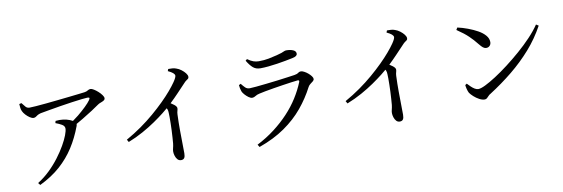

<svg xmlns="http://www.w3.org/2000/svg" viewBox="-57 -1213 4995 1703"><g transform="rotate(-10 2440.0 -361.0)"><path d="M180 24Q239 -13 289 -61.5Q339 -110 378.5 -162.5Q418 -215 446 -264Q474 -313 488.5 -351.5Q503 -390 503 -410Q503 -433 479.5 -447Q456 -461 423 -473L428 -492Q448 -494 463 -494Q478 -494 493 -492Q528 -488 555 -477Q570 -471 580 -465Q606 -483 632 -504Q672 -537 704.5 -568.5Q737 -600 753 -623Q762 -638 758.5 -642Q755 -646 740 -646Q726 -646 688.5 -641.5Q651 -637 600 -630Q549 -623 494.5 -614Q440 -605 391.5 -596.5Q343 -588 310 -582Q291 -577 280.5 -570.5Q270 -564 262 -558Q254 -552 241 -552Q227 -552 208 -564.5Q189 -577 172.5 -595Q156 -613 149 -629Q142 -643 140 -660Q138 -677 137 -695L157 -700Q174 -678 187 -663Q200 -648 222 -648Q240 -648 279.5 -651Q319 -654 371 -659Q423 -664 478.5 -670Q534 -676 584.5 -681.5Q635 -687 673 -691.5Q711 -696 726 -698Q745 -701 756.5 -709Q768 -717 782 -717Q793 -717 811 -706Q829 -695 847.5 -678.5Q866 -662 878.5 -644.5Q891 -627 891 -616Q891 -603 879 -595.5Q867 -588 851 -582.5Q835 -577 824 -569Q800 -552 759 -525Q718 -498 669 -469Q638 -450 607 -433Q608 -426 604 -415Q566 -313 512 -229Q458 -145 381.5 -77Q305 -9 196 44Z M1022 -218Q1095 -259 1159.5 -304.5Q1224 -350 1280 -398Q1336 -446 1382 -491.5Q1428 -537 1462 -577Q1496 -617 1518 -649Q1544 -687 1544 -703Q1544 -715 1529.5 -727.5Q1515 -740 1485 -754L1492 -772Q1510 -772 1528.5 -771Q1547 -770 1564 -763Q1586 -756 1607 -740Q1628 -724 1642 -706Q1656 -688 1656 -673Q1656 -662 1650 -656.5Q1644 -651 1633.5 -644.5Q1623 -638 1609 -622Q1578 -589 1534 -543Q1501 -508 1460 -469Q1475 -458 1489 -449Q1512 -431 1512 -416Q1512 -405 1508 -392.5Q1504 -380 1503 -361Q1500 -290 1500.5 -220Q1501 -150 1502 -95Q1503 -40 1503 -11Q1503 18 1494 31Q1485 44 1465 44Q1446 44 1433.5 30.5Q1421 17 1414.5 -3.5Q1408 -24 1408 -42Q1408 -57 1412.5 -73.5Q1417 -90 1420 -114Q1422 -137 1424 -167.5Q1426 -198 1427.5 -230.5Q1429 -263 1429.5 -294Q1430 -325 1430 -349.5Q1430 -374 1429 -387Q1429 -408 1423 -422Q1421 -426 1418 -431Q1400 -415 1373 -394Q1335 -364 1283.5 -328.5Q1232 -293 1169 -258Q1106 -223 1035 -195Z M2156 27Q2242 -17 2314 -72Q2386 -127 2444.5 -189.5Q2503 -252 2545.5 -319.5Q2588 -387 2616 -456Q2620 -466 2616 -470Q2613 -474 2604 -473Q2582 -471 2546 -466Q2510 -461 2467 -454.5Q2424 -448 2382 -441Q2340 -434 2305 -427.5Q2270 -421 2250 -416Q2227 -411 2212.5 -401Q2198 -391 2182 -391Q2168 -391 2150 -404Q2132 -417 2117 -434Q2102 -451 2097 -464Q2092 -478 2089 -492.5Q2086 -507 2085 -522L2102 -531Q2120 -508 2135.5 -493Q2151 -478 2175 -478Q2193 -478 2233 -482Q2273 -486 2324.5 -491.5Q2376 -497 2427.5 -503.5Q2479 -510 2522 -516Q2565 -522 2586 -525Q2610 -529 2621 -538Q2632 -547 2646 -547Q2658 -547 2675.5 -538Q2693 -529 2709 -515.5Q2725 -502 2736 -487.5Q2747 -473 2747 -462Q2747 -451 2736.5 -442Q2726 -433 2712.5 -423.5Q2699 -414 2691 -399Q2642 -304 2572 -219.5Q2502 -135 2403.5 -66.5Q2305 2 2170 50ZM2299 -636Q2259 -636 2233 -658.5Q2207 -681 2181 -725L2195 -737Q2225 -716 2248 -708Q2271 -700 2295 -700Q2345 -700 2385.5 -708Q2426 -716 2461 -725Q2490 -732 2506 -738Q2522 -744 2531.5 -748.5Q2541 -753 2551 -753Q2588 -753 2613 -742Q2638 -731 2638 -709Q2638 -697 2628 -689Q2618 -681 2594 -676Q2565 -670 2528.5 -663Q2492 -656 2451.5 -650Q2411 -644 2371.5 -640Q2332 -636 2299 -636Z M2992 -218Q3065 -259 3129.5 -304.5Q3194 -350 3250 -398Q3306 -446 3352 -491.5Q3398 -537 3432 -577Q3466 -617 3488 -649Q3514 -687 3514 -703Q3514 -715 3499.5 -727.5Q3485 -740 3455 -754L3462 -772Q3480 -772 3498.5 -771Q3517 -770 3534 -763Q3556 -756 3577 -740Q3598 -724 3612 -706Q3626 -688 3626 -673Q3626 -662 3620 -656.5Q3614 -651 3603.5 -644.5Q3593 -638 3579 -622Q3548 -589 3504 -543Q3471 -508 3430 -469Q3445 -458 3459 -449Q3482 -431 3482 -416Q3482 -405 3478 -392.5Q3474 -380 3473 -361Q3470 -290 3470.5 -220Q3471 -150 3472 -95Q3473 -40 3473 -11Q3473 18 3464 31Q3455 44 3435 44Q3416 44 3403.5 30.5Q3391 17 3384.5 -3.5Q3378 -24 3378 -42Q3378 -57 3382.5 -73.5Q3387 -90 3390 -114Q3392 -137 3394 -167.5Q3396 -198 3397.5 -230.5Q3399 -263 3399.5 -294Q3400 -325 3400 -349.5Q3400 -374 3399 -387Q3399 -408 3393 -422Q3391 -426 3388 -431Q3370 -415 3343 -394Q3305 -364 3253.5 -328.5Q3202 -293 3139 -258Q3076 -223 3005 -195Z M4210 -18Q4188 -18 4162 -32Q4136 -46 4114.5 -65.5Q4093 -85 4082 -101Q4074 -116 4068.5 -137.5Q4063 -159 4062 -174L4077 -184Q4091 -169 4106.5 -154Q4122 -139 4138.5 -129Q4155 -119 4171 -119Q4193 -119 4235 -139.5Q4277 -160 4333 -196Q4389 -232 4450.5 -279Q4512 -326 4573 -379Q4634 -432 4686 -487Q4738 -542 4773 -594L4795 -580Q4736 -472 4655.5 -380.5Q4575 -289 4477.5 -209.5Q4380 -130 4269 -59Q4257 -53 4248.5 -43Q4240 -33 4231 -25.5Q4222 -18 4210 -18ZM4304 -466Q4288 -466 4274.5 -476.5Q4261 -487 4242 -511Q4224 -534 4207 -552.5Q4190 -571 4171.5 -589Q4153 -607 4128 -626.5Q4103 -646 4069 -669L4081 -689Q4126 -679 4173 -661.5Q4220 -644 4259.5 -622Q4299 -600 4323 -572Q4347 -544 4347 -512Q4347 -492 4335 -479Q4323 -466 4304 -466Z"/></g></svg>

Font: Noto Serif HK ExtraLight Medium
Style: Regular
Weight: 500
Version: Version 2.002-H1;hotconv 1.1.0;makeotfexe 2.6.0